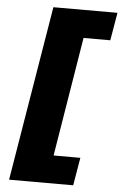

<svg xmlns="http://www.w3.org/2000/svg" viewBox="-60 -769 618 975"><g transform="rotate(5 249.5 -281.0)"><path d="M24.1 164.8 171.9 -727.3H498.6L474.4 -585.2H338.1L238.6 22.7H375L350.9 164.8Z"/></g></svg>

Font: Inter UI Black
Style: Italic
Weight: 900
Italic angle: -9.39999°
Designer: Rasmus Andersson
Foundry: rsms
Version: 3.2;8d6f07862